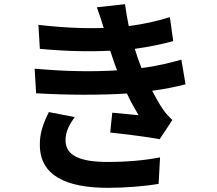

<svg xmlns="http://www.w3.org/2000/svg" viewBox="-20 -837 1040 920"><path d="M338 -276 214 -300C191 -252 169 -203 171 -139C173 4 297 63 497 63C579 63 670 56 740 44L747 -83C676 -69 591 -61 496 -61C364 -61 294 -91 294 -165C294 -208 314 -243 338 -276ZM146 -508 153 -390C305 -381 466 -381 588 -389C604 -355 623 -320 644 -285C614 -288 560 -293 518 -297L508 -202C581 -194 689 -181 745 -170L806 -262C788 -279 774 -294 761 -313C743 -339 726 -370 709 -402C769 -410 823 -421 869 -433L849 -551C800 -538 740 -521 658 -511L641 -556L626 -603C692 -612 755 -625 810 -640L794 -755C730 -735 666 -721 597 -712C590 -746 584 -781 579 -817L444 -802C457 -767 467 -735 477 -703C385 -700 283 -704 164 -718L171 -603C297 -591 414 -589 508 -594L528 -535L541 -500C430 -493 295 -494 146 -508Z"/></svg>

Font: Noto Sans JP
Style: Bold
Weight: 700
Designer: Ryoko NISHIZUKA 西塚涼子 (kana, bopomofo & ideographs); Paul D. Hunt (Latin, Greek & Cyrillic); Sandoll Communications 산돌커뮤니
Foundry: Adobe
Version: Version 2.004;hotconv 1.0.118;makeotfexe 2.5.65603